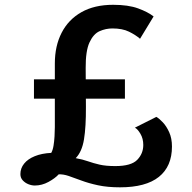

<svg xmlns="http://www.w3.org/2000/svg" viewBox="-20 -771 799 800"><path d="M65 -45.5Q65 -70 80.5 -89.2Q96 -108.5 124.8 -120.2Q153.5 -132 193.5 -134Q200 -145.5 203 -163.8Q206 -182 207.2 -202.5Q208.5 -223 208.5 -241V-506.5Q208.5 -579.5 236.8 -634.5Q265 -689.5 319.2 -720.2Q373.5 -751 451.5 -751Q514.5 -751 555.5 -736Q596.5 -721 620 -702.5L563.5 -609.5Q545 -625.5 517.5 -639Q490 -652.5 448.5 -652.5Q421 -652.5 395.2 -641.2Q369.5 -630 353 -594.5Q336.5 -559 337 -487.5L338 -326.5Q338.5 -242.5 330 -190.5Q321.5 -138.5 295.5 -112Q324 -107 346.5 -99Q369 -91 395.2 -85Q421.5 -79 460.5 -79Q526.5 -79 551.8 -105Q577 -131 577 -167Q577 -193.5 565 -213.8Q553 -234 542 -239L631.5 -284Q643 -277.5 658.2 -261.5Q673.5 -245.5 685 -220Q696.5 -194.5 696.5 -160.5Q696.5 -77.5 642 -34Q587.5 9.5 480 9.5Q428 9.5 388.5 1Q349 -7.5 319 -18.8Q289 -30 266.2 -37.8Q243.5 -45.5 224.5 -44.5Q209.5 -28 182 -13Q154.5 2 125 2Q112 2 98.2 -3.5Q84.5 -9 74.8 -19.5Q65 -30 65 -45.5ZM121.5 -360V-440.5H500.5V-360Z"/></svg>

Font: Merriweather Sans Medium
Style: Regular
Weight: 500
Designer: Eben Sorkin
Foundry: Eben Sorkin
Version: Version 2.001